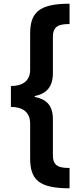

<svg xmlns="http://www.w3.org/2000/svg" viewBox="-20 -852 446 1038"><path d="M39 -387V-274C97 -274 143 -250 143 -184V4C143 119 190 166 356 166V56C302 56 266 48 266 -12V-207C266 -283 230 -316 168 -328V-333C229 -345 266 -380 266 -457V-654C266 -713 303 -722 356 -722V-832C190 -832 143 -783 143 -671V-475C143 -412 99 -387 39 -387Z"/></svg>

Font: Noto Sans Oriya Cond Bold
Style: Bold
Weight: 700
Width: 3
Designer: Amélie Bonet and Sol Matas
Foundry: Google LLC
Version: Version 2.006